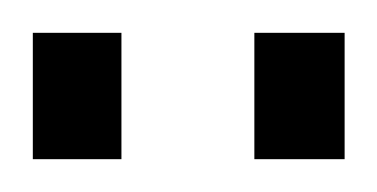

<svg xmlns="http://www.w3.org/2000/svg" viewBox="-20 -742 230 117"><path d="M0 -645V-722H54V-645ZM135 -645V-722H190V-645Z"/></svg>

Font: Archivo Condensed ExtraLight
Style: Regular
Weight: 250
Width: 3
Designer: Hector Gatti
Foundry: Omnibus-Type
Version: Version 2.001